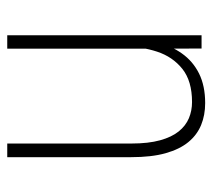

<svg xmlns="http://www.w3.org/2000/svg" viewBox="-48 -520 578 522"><g transform="rotate(-90 241.0 -259.0)"><path d="M369.6 -122.1V-528.3H406.2V0H370.1ZM375.5 -211.4 398.4 -212.4Q398.4 -164.6 388.2 -124Q377.9 -83.5 356.7 -53.5Q335.4 -23.4 302 -6.8Q268.6 9.8 221.7 9.8Q189 9.8 162.1 -1.2Q135.3 -12.2 115.7 -35.9Q96.2 -59.6 85.4 -97.9Q74.7 -136.2 74.7 -191.4V-528.3H111.8V-190.4Q111.8 -144.5 120.6 -112.8Q129.4 -81.1 144.8 -62Q160.2 -43 180.7 -34.4Q201.2 -25.9 224.6 -25.9Q281.7 -25.9 314.7 -52.2Q347.7 -78.6 361.6 -121.1Q375.5 -163.6 375.5 -211.4Z"/></g></svg>

Font: Roboto Condensed ExtraLight
Style: Regular
Weight: 250
Designer: Christian Robertson
Foundry: Google
Version: Version 3.008; 2023